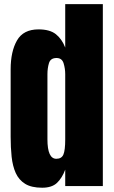

<svg xmlns="http://www.w3.org/2000/svg" viewBox="-20 -879 538 907"><path d="M179.2 7.8Q128.4 7.8 98.6 -10.7Q68.8 -29.3 54.2 -62Q39.6 -94.7 34.9 -138.7Q30.3 -182.6 30.3 -232.9V-551.3Q30.3 -635.7 60.3 -688Q90.3 -740.2 162.1 -740.2Q215.3 -740.2 243.9 -717.5Q272.5 -694.8 288.1 -654.3V-859.4H465.8V0H288.1V-77.6Q273.4 -38.1 249.3 -15.1Q225.1 7.8 179.2 7.8ZM246.1 -128.9Q271 -128.9 279.5 -148.9Q288.1 -168.9 288.1 -220.7V-528.8Q288.1 -554.7 280.5 -579.8Q272.9 -605 247.1 -605Q218.8 -605 211.4 -581.1Q204.1 -557.1 204.1 -528.8V-220.7Q204.1 -128.9 246.1 -128.9Z"/></svg>

Font: webenart
Style: Regular
Weight: 400
Designer: Vernon Adams
Foundry: Vernon Adams
Version: Version 2.116; ttfautohint (v1.8.3)